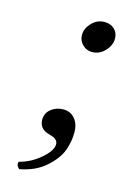

<svg xmlns="http://www.w3.org/2000/svg" viewBox="-90 -452 414 630"><g transform="rotate(15 116.5 -137.5)"><path d="M71 -45Q71 -67 88.5 -81Q106 -95 130 -95Q154 -95 169 -77.5Q184 -60 184 -31Q184 0 173 30.5Q162 61 128 91.5Q94 122 40 132Q28 122 32 109Q70 100 103 72Q136 44 136 22Q136 14 131 8.5Q126 3 120.5 1Q115 -1 105 -4Q71 -13 71 -45ZM187 -407Q207 -407 220 -394.5Q233 -382 233 -363Q233 -340 214.5 -320.5Q196 -301 171 -301Q152 -301 138.5 -314.5Q125 -328 125 -347Q125 -369 143 -388Q161 -407 187 -407Z"/></g></svg>

Font: Linux Libertine O
Style: Italic
Weight: 400
Italic angle: -12°
Designer: Philipp H. Poll
Foundry: Philipp H. Poll
Version: Version 5.1.6